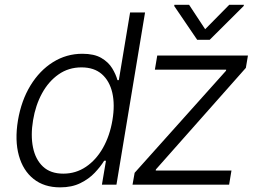

<svg xmlns="http://www.w3.org/2000/svg" viewBox="-20 -780 1089 811"><path d="M234 11.4Q166.5 11.4 122 -24Q77.4 -59.3 59.7 -123Q41.9 -186.8 55.8 -271.3Q70 -355.5 108.7 -418.9Q147.4 -482.2 204 -517.6Q260.7 -552.9 327.8 -552.9Q377.8 -552.9 408 -535.2Q438.2 -517.4 453.8 -491.7Q469.5 -465.9 476.2 -441.4H481.9L529.5 -727.3H592.7L471.9 0H410.5L427.6 -101.2H420.1Q404.8 -76.3 380.1 -50.2Q355.5 -24.1 319.4 -6.4Q283.4 11.4 234 11.4ZM247.5 -46.5Q300.4 -46.5 343.2 -75.5Q386 -104.4 415 -155.5Q443.9 -206.7 454.9 -272.4Q465.9 -337.7 454.4 -388Q442.8 -438.2 410.2 -466.8Q377.5 -495.4 324.2 -495.4Q269.5 -495.4 227.3 -465.7Q185 -436.1 157.5 -385.7Q130 -335.2 119.7 -272.4Q109 -208.8 119.3 -157.7Q129.6 -106.5 161.4 -76.5Q193.2 -46.5 247.5 -46.5ZM539.8 0 548.7 -50.1 934.7 -481.2 935.4 -485.8H634.2L644.2 -545.5H1027.3L1018.5 -493.3L638.5 -64.3L637.8 -59.7H957.7L947.8 0ZM778.8 -759.6 846.6 -656.6 948.2 -759.6H1010.3L1009.2 -754.6L865.8 -611.9H812.9L715.9 -754.6L716.6 -759.6Z"/></svg>

Font: Inter Light  BETA
Style: Italic
Weight: 300
Italic angle: 9.39999°
Designer: Rasmus Andersson
Foundry: rsms
Version: Version 3.011;git-f93a4a705